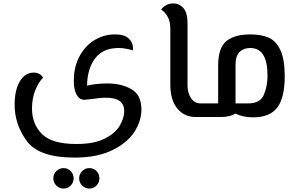

<svg xmlns="http://www.w3.org/2000/svg" viewBox="-20 -680 1740 1116"><path d="M802 -44Q802 24 760 88Q718 152 630.5 194Q543 236 414 236Q206 236 135.5 139.5Q65 43 65 -71Q65 -157 95.5 -207.5Q126 -258 176 -258Q197 -258 211.5 -248.5Q226 -239 230 -228Q205 -204 185.5 -156.5Q166 -109 166 -49Q166 41 224 99Q282 157 424 157Q528 157 590 125Q652 93 677 49Q702 5 702 -34Q702 -112 597 -112Q561 -112 511 -104Q477 -100 471 -100Q442 -100 425.5 -129Q409 -158 409 -210Q409 -291 442 -352.5Q475 -414 529.5 -447Q584 -480 648 -480Q703 -480 728 -456.5Q753 -433 753 -401Q753 -391 752 -387Q738 -392 715 -396.5Q692 -401 669 -401Q578 -401 532.5 -340Q487 -279 486 -182Q503 -187 535.5 -191Q568 -195 603 -195Q686 -195 744 -161.5Q802 -128 802 -44ZM290 357Q290 332 307.5 314.5Q325 297 349 297Q374 297 391 314.5Q408 332 408 357Q408 381 391 398.5Q374 416 349 416Q325 416 307.5 398.5Q290 381 290 357ZM440 357Q440 332 457.5 314.5Q475 297 499 297Q524 297 541 314.5Q558 332 558 357Q558 381 541 398.5Q524 416 499 416Q475 416 457.5 398.5Q440 381 440 357Z M970 -185V-512Q970 -556 954 -583.5Q938 -611 917 -624Q922 -635 941.5 -647.5Q961 -660 987 -660Q1023 -660 1046.5 -632.5Q1070 -605 1070 -547V-183Q1070 -141 1090 -110Q1110 -79 1147 -79H1183V0H1117Q1052 0 1011.5 -48Q971 -96 970 -185Z M1635 -236Q1635 -113 1592 -55.5Q1549 2 1451 2Q1392 2 1348 -20Q1317 0 1265 0H1183V-79H1248V-298Q1248 -402 1295.5 -441Q1343 -480 1435 -480Q1498 -480 1541 -461.5Q1584 -443 1609.5 -389.5Q1635 -336 1635 -236ZM1535 -239Q1535 -321 1510 -361Q1485 -401 1434 -401Q1396 -401 1372.5 -378Q1349 -355 1349 -302V-79H1424Q1493 -79 1514 -130Q1535 -181 1535 -239Z"/></svg>

Font: El Messiri Medium
Style: Regular
Weight: 500
Designer: Mohamed Gaber
Foundry: Kief Type Foundry
Version: Version 2.007